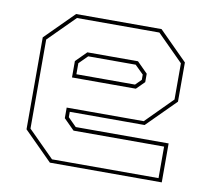

<svg xmlns="http://www.w3.org/2000/svg" viewBox="-65 -613 757 687"><g transform="rotate(10 313.0 -270.0)"><path d="M468.5 -540 571.5 -437V-294.5L468.5 -191.5H196.5V-172L227 -141.5H564.5V0H158L55 -103V-437L158 -540ZM405.5 -412 444 -373.5V-343L415 -314H183V-373.5L221.5 -412ZM463 -526.5H163.5L68.5 -431.5V-108L163.5 -13H550.5V-127.5H221.5L183 -166V-204.5H463L558 -300V-431.5ZM399.5 -398.5H227L196.5 -368V-328H409.5L430.5 -349V-368Z"/></g></svg>

Font: Tourney Thin
Style: Regular
Weight: 100
Designer: Tyler Finck
Foundry: Etcetera Type Co
Version: Version 1.015